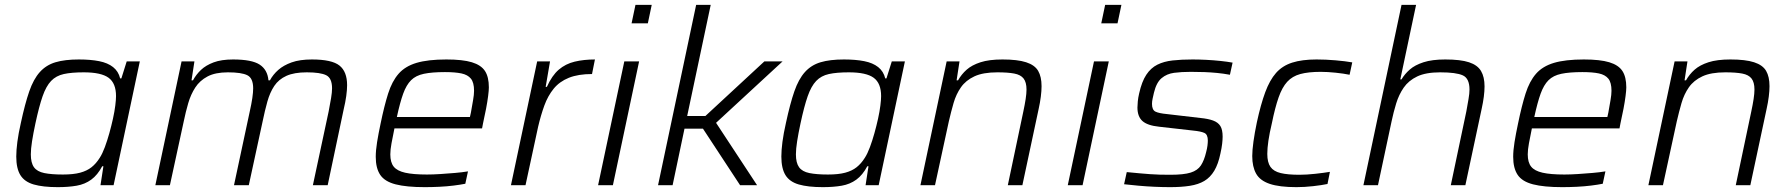

<svg xmlns="http://www.w3.org/2000/svg" viewBox="-20 -763 7377 791"><path d="M218 8Q157 8 119 -3Q81 -14 64 -41.5Q47 -69 47 -118Q47 -144 51.5 -178.5Q56 -213 66 -257Q83 -336 100.5 -386.5Q118 -437 144 -466Q170 -495 208.5 -506.5Q247 -518 305 -518Q353 -518 388.5 -511Q424 -504 446 -486.5Q468 -469 475 -440H480L502 -510H556L448 0H394L406 -78H401Q382 -42 356 -23Q330 -4 296 2Q262 8 218 8ZM239 -44Q282 -44 310 -51.5Q338 -59 357 -74Q376 -89 391 -113Q402 -130 412 -157Q422 -184 430.5 -214.5Q439 -245 445.5 -274.5Q452 -304 455 -328.5Q458 -353 458 -367Q458 -420 427.5 -442.5Q397 -465 325 -465Q275 -465 243 -458Q211 -451 190.5 -429.5Q170 -408 155.5 -366.5Q141 -325 126 -255Q117 -213 112 -181Q107 -149 107 -127Q107 -92 120 -74Q133 -56 162.5 -50Q192 -44 239 -44Z M620 0 728 -510H781L769 -432H775Q788 -456 808 -475Q828 -494 860 -506Q892 -518 940 -518Q1017 -518 1049.5 -497Q1082 -476 1086 -432H1092Q1105 -456 1126.5 -475Q1148 -494 1181.5 -506Q1215 -518 1265 -518Q1347 -518 1378.5 -493Q1410 -468 1410 -412Q1410 -393 1406.5 -367.5Q1403 -342 1396 -313L1330 0H1269L1334 -304Q1340 -335 1344 -359Q1348 -383 1348 -399Q1348 -441 1324 -453Q1300 -465 1244 -465Q1192 -465 1160 -450.5Q1128 -436 1110 -409Q1092 -382 1081.5 -344.5Q1071 -307 1062 -263L1005 0H944L1009 -304Q1016 -335 1019.5 -359Q1023 -383 1023 -399Q1023 -441 999 -453Q975 -465 919 -465Q867 -465 835 -448Q803 -431 784.5 -402.5Q766 -374 755.5 -338Q745 -302 737 -263L680 0Z M1730 8Q1655 8 1610 -3.5Q1565 -15 1546.5 -42.5Q1528 -70 1528 -117Q1528 -143 1533.5 -177.5Q1539 -212 1548 -254Q1563 -327 1579 -377.5Q1595 -428 1622 -459Q1649 -490 1696 -504Q1743 -518 1819 -518Q1886 -518 1924 -506.5Q1962 -495 1978 -470.5Q1994 -446 1994 -403Q1994 -391 1991 -367.5Q1988 -344 1982.5 -315Q1977 -286 1970 -255L1966 -234H1605Q1598 -200 1593 -173Q1588 -146 1588 -127Q1588 -94 1602 -76.5Q1616 -59 1649 -51.5Q1682 -44 1739 -44Q1764 -44 1794.5 -46Q1825 -48 1854.5 -50.5Q1884 -53 1908 -57L1897 -6Q1877 -2 1849 1.5Q1821 5 1790 6.5Q1759 8 1730 8ZM1615 -281H1916L1920 -299Q1925 -328 1929 -350.5Q1933 -373 1933 -389Q1933 -423 1920 -439Q1907 -455 1881 -460.5Q1855 -466 1813 -466Q1760 -466 1726.5 -459Q1693 -452 1673.5 -432.5Q1654 -413 1641 -377Q1628 -341 1615 -281Z M2085 0 2193 -510H2246L2228 -405H2233Q2254 -452 2282 -476Q2310 -500 2347.5 -509Q2385 -518 2431 -518L2419 -458Q2362 -458 2323.5 -442.5Q2285 -427 2261 -397.5Q2237 -368 2222.5 -328Q2208 -288 2197 -241L2145 0Z M2582 -667 2598 -743H2665L2649 -667ZM2444 0 2552 -510H2613L2505 0Z M2691 0 2848 -743H2908L2811 -285H2886L3129 -510H3204L2930 -257L3099 0H3029L2876 -233H2800L2751 0Z M3370 8Q3309 8 3271 -3Q3233 -14 3216 -41.5Q3199 -69 3199 -118Q3199 -144 3203.5 -178.5Q3208 -213 3218 -257Q3235 -336 3252.5 -386.5Q3270 -437 3296 -466Q3322 -495 3360.5 -506.5Q3399 -518 3457 -518Q3505 -518 3540.5 -511Q3576 -504 3598 -486.5Q3620 -469 3627 -440H3632L3654 -510H3708L3600 0H3546L3558 -78H3553Q3534 -42 3508 -23Q3482 -4 3448 2Q3414 8 3370 8ZM3391 -44Q3434 -44 3462 -51.5Q3490 -59 3509 -74Q3528 -89 3543 -113Q3554 -130 3564 -157Q3574 -184 3582.5 -214.5Q3591 -245 3597.5 -274.5Q3604 -304 3607 -328.5Q3610 -353 3610 -367Q3610 -420 3579.5 -442.5Q3549 -465 3477 -465Q3427 -465 3395 -458Q3363 -451 3342.5 -429.5Q3322 -408 3307.5 -366.5Q3293 -325 3278 -255Q3269 -213 3264 -181Q3259 -149 3259 -127Q3259 -92 3272 -74Q3285 -56 3314.5 -50Q3344 -44 3391 -44Z M3772 0 3880 -510H3933L3921 -432H3927Q3941 -457 3962.5 -476Q3984 -495 4019.5 -506.5Q4055 -518 4110 -518Q4172 -518 4207.5 -506.5Q4243 -495 4257 -471Q4271 -447 4271 -408Q4271 -389 4268 -365Q4265 -341 4259 -314L4192 0H4132L4196 -304Q4202 -332 4205.5 -355Q4209 -378 4209 -394Q4209 -424 4197 -439.5Q4185 -455 4158.5 -460Q4132 -465 4089 -465Q4030 -465 3994.5 -448.5Q3959 -432 3939 -403.5Q3919 -375 3908.5 -338.5Q3898 -302 3889 -263L3832 0Z M4517 -667 4533 -743H4600L4584 -667ZM4379 0 4487 -510H4548L4440 0Z M4801 8Q4771 8 4737 6.5Q4703 5 4670 2Q4637 -1 4611 -4L4622 -54Q4652 -51 4675 -49Q4698 -47 4718 -45.5Q4738 -44 4758 -43.5Q4778 -43 4802 -43Q4857 -43 4885.5 -52Q4914 -61 4927.5 -81.5Q4941 -102 4949 -136Q4953 -151 4954.5 -163Q4956 -175 4956 -184Q4956 -209 4941.5 -215.5Q4927 -222 4896 -225L4755 -241Q4707 -246 4686.5 -264.5Q4666 -283 4666 -320Q4666 -330 4667.5 -345.5Q4669 -361 4673 -378Q4684 -427 4702.5 -455Q4721 -483 4748 -496.5Q4775 -510 4811 -514Q4847 -518 4893 -518Q4919 -518 4949 -516.5Q4979 -515 5007.5 -512Q5036 -509 5058 -505L5047 -455Q5020 -460 4994 -462.5Q4968 -465 4942 -466Q4916 -467 4886 -467Q4847 -467 4817 -463Q4787 -459 4765.5 -441Q4744 -423 4734 -381Q4731 -368 4728.5 -356.5Q4726 -345 4726 -335Q4726 -310 4740.5 -303Q4755 -296 4788 -293L4925 -277Q4957 -274 4977.5 -266.5Q4998 -259 5007.5 -244Q5017 -229 5017 -200Q5017 -188 5015 -170.5Q5013 -153 5008 -131Q4999 -87 4982.5 -59.5Q4966 -32 4941.5 -17.5Q4917 -3 4882 2.5Q4847 8 4801 8Z M5321 8Q5251 8 5211 -5.5Q5171 -19 5155 -47.5Q5139 -76 5139 -120Q5139 -144 5144 -180Q5149 -216 5158 -259Q5174 -333 5192.5 -383Q5211 -433 5237 -462.5Q5263 -492 5303.5 -505Q5344 -518 5404 -518Q5442 -518 5482.5 -514.5Q5523 -511 5551 -506L5540 -455Q5516 -460 5482.5 -463.5Q5449 -467 5421 -467Q5370 -467 5337 -458Q5304 -449 5283 -426Q5262 -403 5247.5 -361.5Q5233 -320 5220 -256Q5210 -214 5205.5 -183Q5201 -152 5201 -129Q5201 -94 5214 -75.5Q5227 -57 5256 -50Q5285 -43 5333 -43Q5363 -43 5399 -47Q5435 -51 5459 -55L5449 -5Q5425 0 5389.5 4Q5354 8 5321 8Z M5597 0 5754 -743H5814L5749 -436H5754Q5767 -458 5788 -476.5Q5809 -495 5844.5 -506.5Q5880 -518 5934 -518Q5997 -518 6032 -506.5Q6067 -495 6081.5 -470.5Q6096 -446 6096 -407Q6096 -388 6093 -364.5Q6090 -341 6084 -314L6017 0H5957L6021 -304Q6026 -332 6030 -355Q6034 -378 6034 -394Q6034 -440 6006.5 -452.5Q5979 -465 5913 -465Q5854 -465 5818.5 -448Q5783 -431 5763 -402Q5743 -373 5732 -337Q5721 -301 5713 -263L5657 0Z M6416 8Q6341 8 6296 -3.5Q6251 -15 6232.5 -42.5Q6214 -70 6214 -117Q6214 -143 6219.5 -177.5Q6225 -212 6234 -254Q6249 -327 6265 -377.5Q6281 -428 6308 -459Q6335 -490 6382 -504Q6429 -518 6505 -518Q6572 -518 6610 -506.5Q6648 -495 6664 -470.5Q6680 -446 6680 -403Q6680 -391 6677 -367.5Q6674 -344 6668.5 -315Q6663 -286 6656 -255L6652 -234H6291Q6284 -200 6279 -173Q6274 -146 6274 -127Q6274 -94 6288 -76.5Q6302 -59 6335 -51.5Q6368 -44 6425 -44Q6450 -44 6480.5 -46Q6511 -48 6540.5 -50.5Q6570 -53 6594 -57L6583 -6Q6563 -2 6535 1.5Q6507 5 6476 6.5Q6445 8 6416 8ZM6301 -281H6602L6606 -299Q6611 -328 6615 -350.5Q6619 -373 6619 -389Q6619 -423 6606 -439Q6593 -455 6567 -460.5Q6541 -466 6499 -466Q6446 -466 6412.5 -459Q6379 -452 6359.5 -432.5Q6340 -413 6327 -377Q6314 -341 6301 -281Z M6771 0 6879 -510H6932L6920 -432H6926Q6940 -457 6961.5 -476Q6983 -495 7018.5 -506.5Q7054 -518 7109 -518Q7171 -518 7206.5 -506.5Q7242 -495 7256 -471Q7270 -447 7270 -408Q7270 -389 7267 -365Q7264 -341 7258 -314L7191 0H7131L7195 -304Q7201 -332 7204.5 -355Q7208 -378 7208 -394Q7208 -424 7196 -439.5Q7184 -455 7157.5 -460Q7131 -465 7088 -465Q7029 -465 6993.5 -448.5Q6958 -432 6938 -403.5Q6918 -375 6907.5 -338.5Q6897 -302 6888 -263L6831 0Z"/></svg>

Font: Saira Thin Light
Style: Italic
Weight: 300
Italic angle: -12°
Version: Version 1.101